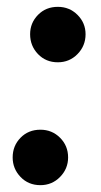

<svg xmlns="http://www.w3.org/2000/svg" viewBox="-20 -526 296 561"><path d="M17 -66Q17 -100 40 -123.5Q63 -147 98 -147Q132 -147 155.5 -123.5Q179 -100 179 -66Q179 -33 155.5 -9Q132 15 98 15Q63 15 40 -9Q17 -33 17 -66ZM68 -426Q68 -459 91 -482.5Q114 -506 149 -506Q183 -506 206.5 -482.5Q230 -459 230 -426Q230 -392 206.5 -368Q183 -344 149 -344Q114 -344 91 -368Q68 -392 68 -426Z"/></svg>

Font: Xgbmvzvtohvqztyvzapvmeyoton
Style: Regular
Weight: 500
Italic angle: -8°
Designer: Carrois Corporate & Edenspiekermann
Foundry: Carrois Corporate GbR & Edenspiekermann AG
Version: Version 2.001